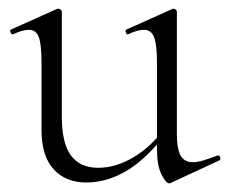

<svg xmlns="http://www.w3.org/2000/svg" viewBox="-20 -415 530 444"><path d="M180 7Q132 7 104 -23.5Q76 -54 76 -115V-270Q76 -311 70 -328.5Q64 -346 47 -346Q32 -346 11 -336Q7 -334 4.5 -340Q2 -346 6 -347L111 -394Q113 -395 115 -395Q117 -395 120 -393Q123 -391 123 -388V-145Q123 -84 144 -55.5Q165 -27 207 -27Q248 -27 289 -51.5Q330 -76 361 -119L366 -108Q317 -46 272 -19.5Q227 7 180 7ZM389 -388V-105Q389 -71 397.5 -55.5Q406 -40 426 -40Q437 -40 450 -44Q463 -48 482 -55Q487 -57 489 -51.5Q491 -46 487 -44L375 8Q373 9 371 9Q364 9 353.5 -11.5Q343 -32 343 -71V-270Q343 -311 336.5 -328.5Q330 -346 313 -346Q298 -346 277 -336Q273 -334 271 -340Q269 -346 273 -347L378 -394Q380 -395 381 -395Q383 -395 386 -393Q389 -391 389 -388Z"/></svg>

Font: Cormorant Light
Style: Regular
Weight: 300
Designer: Christian Thalmann (Catharsis Fonts)
Foundry: Catharsis Fonts
Version: Version 4.000